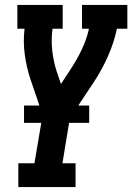

<svg xmlns="http://www.w3.org/2000/svg" viewBox="-20 -550 540 775"><path d="M54 205V109H119L152 -86L103 -230Q87 -278 80 -329.5Q73 -381 79 -434H50V-530H233V-434H192Q186 -389 191 -345Q196 -301 209 -261L226 -211L266 -272Q291 -310 310.5 -351Q330 -392 339 -434H311V-530H494V-434H452Q440 -378 416 -323.5Q392 -269 359 -219L262 -73L232 109H285V205ZM340 -54H77V-124H340Z"/></svg>

Font: Iosevka Curly Slab Oblique
Style: Bold
Weight: 700
Italic angle: -9°
Monospace: yes
Designer: Belleve Invis
Foundry: Belleve Invis
Version: Version 11.1.0; ttfautohint (v1.8.3)